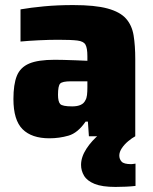

<svg xmlns="http://www.w3.org/2000/svg" viewBox="-20 -538 606 758"><path d="M175 8Q105 8 69 -28Q33 -64 33 -147Q33 -205 46.5 -238.5Q60 -272 95 -287Q130 -302 196 -302Q208 -302 230.5 -301.5Q253 -301 278.5 -300Q304 -299 325 -298V-316Q325 -348 317.5 -361.5Q310 -375 285.5 -378Q261 -381 210 -381Q175 -381 133.5 -379Q92 -377 61 -374V-501Q101 -508 154 -513Q207 -518 269 -518Q355 -518 404.5 -504.5Q454 -491 477.5 -464.5Q501 -438 507.5 -398Q514 -358 514 -305V0H331L327 -58H318Q287 -13 250.5 -2.5Q214 8 175 8ZM265 -118Q306 -118 317 -142Q322 -150 323.5 -163Q325 -176 325 -193V-217H260Q226 -217 217.5 -208Q209 -199 209 -164Q209 -137 217.5 -127.5Q226 -118 265 -118ZM436 200Q383 200 353.5 188Q324 176 312 156Q300 136 300 113Q300 82 321 49.5Q342 17 375 -10L514 0Q501 7 486 19.5Q471 32 461 47Q451 62 451 76Q451 90 460 100Q469 110 498 110Q500 110 504 109.5Q508 109 515 108V196Q499 198 477 199Q455 200 436 200Z"/></svg>

Font: Saira ExtraBold
Style: Regular
Weight: 800
Designer: Hector Gatti with collaboration of the Omnibus-Type team
Foundry: Omnibus-Type
Version: Version 1.100; ttfautohint (v1.8.3)